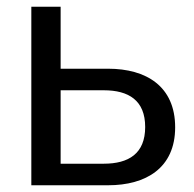

<svg xmlns="http://www.w3.org/2000/svg" viewBox="-20 -550 575 570"><path d="M160 -530H73V0H301C413 0 500 -51 500 -172C500 -294 414 -346 301 -346H160ZM288 -282C362 -282 411 -252 411 -173C411 -94 362 -64 288 -64H160V-282Z"/></svg>

Font: Cheyenne Sans
Style: Regular
Weight: 400
Designer: The Public Sans project authors (U.S. Web Design System), Libre Franklin designed by Pablo Impallari and Rodrigo Fuenzal
Foundry: The Cheyenne Sans Project Authors
Version: Version 2.007